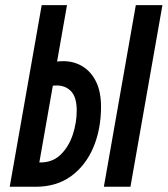

<svg xmlns="http://www.w3.org/2000/svg" viewBox="-20 -713 640 733"><path d="M36.1 0 53.7 -93.8 132.8 -92.8Q180.2 -92.3 211.2 -122.3Q242.2 -152.3 257.6 -198.2Q272.9 -244.1 272.9 -291.5Q272.9 -340.8 252 -363.8Q231 -386.7 195.8 -386.7Q180.2 -386.7 164.3 -384Q148.4 -381.3 132.8 -377.4L173.3 -470.2Q181.6 -474.1 191.7 -476.8Q201.7 -479.5 221.2 -479.5Q262.2 -479.5 294.9 -459.7Q327.6 -439.9 346.7 -401.4Q365.7 -362.8 365.7 -305.2Q365.7 -219.7 336.4 -150.4Q307.1 -81.1 251.5 -40.5Q195.8 0 116.2 0ZM17.1 0 139.2 -693.4H235.8L120.1 -35.6L113.8 0ZM376.5 0 498.5 -693.4H600.1L478 0Z"/></svg>

Font: Cascadia Mono NF
Style: Italic
Weight: 400
Italic angle: -10°
Monospace: yes
Designer: Aaron Bell
Foundry: Saja Typeworks
Version: Version 2404.023